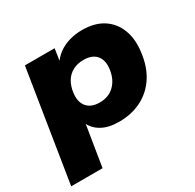

<svg xmlns="http://www.w3.org/2000/svg" viewBox="-150 -674 1035 1018"><g transform="rotate(-30 367.0 -164.5)"><path d="M7 180 115 -498H297L284 -412H276Q296 -445 326 -466.5Q356 -488 393 -498.5Q430 -509 470 -509Q548 -509 599 -475.5Q650 -442 672 -383Q694 -324 683 -247Q673 -167 636 -109.5Q599 -52 538.5 -20.5Q478 11 398 11Q335 11 293 -13Q251 -37 234 -79H241L199 180ZM361 -129Q399 -129 426.5 -144.5Q454 -160 471.5 -188.5Q489 -217 494 -255Q501 -308 476 -338Q451 -368 397 -368Q361 -368 332.5 -353Q304 -338 287 -310Q270 -282 265 -243Q258 -190 283.5 -159.5Q309 -129 361 -129Z"/></g></svg>

Font: Nunito Sans 10pt SemiExpanded Black
Style: Italic
Weight: 900
Width: 6
Italic angle: -9°
Designer: Vernon Adams
Foundry: Vernon Adams
Version: Version 3.101;gftools[0.9.27]